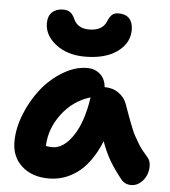

<svg xmlns="http://www.w3.org/2000/svg" viewBox="-55 -808 793 896"><g transform="rotate(5 341.5 -360.0)"><path d="M324.2 -543Q242.7 -543 188.7 -584.5Q134.8 -626 134.8 -683.1Q134.8 -717.3 154.1 -735.1Q173.3 -752.9 205.1 -752.9Q225.6 -752.9 238.3 -743.9Q251 -734.9 259.8 -714.8Q278.8 -670.9 333 -670.9Q394.5 -670.9 413.1 -713.9Q422.4 -736.8 433.3 -747.3Q444.3 -757.8 464.8 -757.8Q498 -757.8 515.1 -739Q532.2 -720.2 532.2 -686Q532.2 -624.5 476.6 -583.7Q420.9 -543 324.2 -543ZM206.1 38.1Q127.9 38.1 80.1 -4.9Q32.2 -47.9 32.2 -119.1Q32.2 -182.1 59.1 -249.3Q85.9 -316.4 128.2 -369.4Q170.4 -422.4 227.5 -456.8Q284.7 -491.2 340.8 -491.2Q377 -491.2 401.6 -469.5Q426.3 -447.8 429.2 -409.2H431.2Q468.3 -409.2 496.3 -388.9Q524.4 -368.7 535.2 -336.9Q538.1 -328.1 548.6 -299.3Q559.1 -270.5 562.5 -261.7Q565.9 -252.9 575 -230Q584 -207 590.6 -195.8Q597.2 -184.6 607.7 -166Q618.2 -147.5 630.4 -132.1Q642.6 -116.7 657.2 -100.1Q669.9 -85.9 670.7 -62.5Q671.4 -39.1 662.6 -17.6Q653.8 3.9 634.8 19.5Q615.7 35.2 592.8 35.2Q562.5 35.2 544.9 13.2Q510.3 -29.8 487.8 -67.9Q465.3 -106 446.8 -157.2Q425.3 -104 397.2 -65.4Q369.1 -26.9 337.6 -4.6Q306.2 17.6 273.7 27.8Q241.2 38.1 206.1 38.1ZM210.9 -108.9Q263.2 -108.9 307.1 -174.1Q351.1 -239.3 368.2 -356Q287.1 -331.5 234.9 -262.2Q182.6 -192.9 180.2 -111.8Q193.4 -108.9 210.9 -108.9Z"/></g></svg>

Font: Shantell Sans Bouncy
Style: Bold
Weight: 700
Designer: Stephen Nixon, Anya Danilova, Shantell Martin
Foundry: Arrow Type
Version: Version 1.006;[9816181b4]